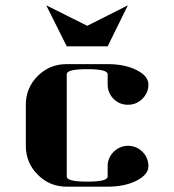

<svg xmlns="http://www.w3.org/2000/svg" viewBox="-20 -702 655 722"><path d="M77.1 -153.8V-308.1Q77.1 -371.6 122.1 -416.5Q166.5 -460.9 231 -460.9H384.8Q449.2 -460.9 493.7 -438.5Q538.1 -416 538.1 -384.3Q538.1 -353 515.6 -330.6Q493.2 -308.1 460.9 -308.1Q429.2 -308.1 407.2 -330.1Q384.8 -352.5 384.8 -384.8V-422.9Q384.8 -441.9 308.1 -441.9Q231 -441.9 231 -422.9V-38.1Q231 -19 308.1 -19Q384.8 -19 384.8 -38.1V-77.1Q384.8 -108.4 407.2 -130.9Q430.2 -153.3 460.9 -153.8Q493.2 -153.8 516.1 -130.9Q538.1 -108.4 538.1 -76.7Q538.1 -45.4 493.2 -22.5Q448.7 0 384.8 0H231Q167 0 122.1 -44.9Q77.1 -89.8 77.1 -153.8ZM153.8 -682.1 308.1 -605 460.9 -682.1 384.8 -527.8H231Z"/></svg>

Font: Hjet
Style: Regular
Weight: 400
Designer: T. Christopher White
Version: Version 1.2